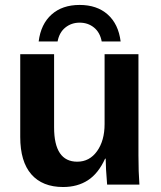

<svg xmlns="http://www.w3.org/2000/svg" viewBox="-20 -748 651 778"><path d="M199.2 -528.3V-231.9Q199.2 -92.8 293 -92.8Q342.8 -92.8 373.3 -135.5Q403.8 -178.2 403.8 -245.1V-528.3H541V-118.2Q541 -50.8 544.9 0H414.1Q408.2 -70.3 408.2 -105H405.8Q378.4 -44.9 336.2 -17.6Q293.9 9.8 235.8 9.8Q151.9 9.8 106.9 -41.7Q62 -93.3 62 -192.9V-528.3ZM302.7 -656.2Q269.5 -656.2 244.9 -636.5Q220.2 -616.7 213.4 -580.1H136.7Q145.5 -650.4 189 -689.2Q232.4 -728 302.7 -728Q373 -728 416.5 -689.2Q460 -650.4 468.8 -580.1H392.1Q385.3 -616.7 360.8 -636.5Q336.4 -656.2 302.7 -656.2Z"/></svg>

Font: Liberation Sans
Style: Bold
Weight: 700
Designer: Steve Matteson
Foundry: Ascender Corporation
Version: Version 2.1.5